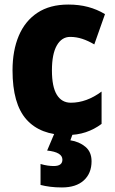

<svg xmlns="http://www.w3.org/2000/svg" viewBox="-20 -583 505 843"><path d="M273 10Q157 10 96 -58.5Q35 -127 35 -274Q35 -361 62.5 -426Q90 -491 144.5 -527Q199 -563 280 -563Q327 -563 366.5 -552.5Q406 -542 441 -521L394 -388Q367 -404 341 -412.5Q315 -421 288 -421Q251 -421 229.5 -383.5Q208 -346 208 -274Q208 -202 229.5 -167Q251 -132 291 -132Q360 -132 426 -181V-39Q394 -15 356.5 -2.5Q319 10 273 10ZM382 125Q382 178 348 209Q314 240 252 240Q224 240 200.5 237Q177 234 158 229V137Q175 142 189.5 144Q204 146 216 146Q254 146 254 118Q254 85 187 78L220 0H301L289 33Q328 39 355 61.5Q382 84 382 125Z"/></svg>

Font: Noto Sans Khmer UI Condensed Black
Style: Regular
Weight: 900
Width: 3
Designer: Danh Hong and the Monotype Design Team
Foundry: Monotype Imaging Inc.
Version: Version 2.002; ttfautohint (v1.8.4.7-5d5b)